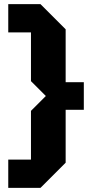

<svg xmlns="http://www.w3.org/2000/svg" viewBox="-20 -770 446 930"><path d="M298 -628V-372H386V-238H298V18L176 140H20V3H130V-233L202 -305L130 -377V-613H20V-750H176Z"/></svg>

Font: Tektur
Style: Bold
Weight: 700
Designer: Adam Jagosz
Foundry: Adam Jagosz
Version: Version 1.005;gftools[0.9.30]